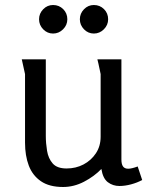

<svg xmlns="http://www.w3.org/2000/svg" viewBox="-20 -734 593 767"><path d="M163 -497V-191Q163 -162 168 -131.5Q173 -101 190.5 -81Q208 -61 246 -61Q283 -61 313.5 -77Q344 -93 363 -121.5Q382 -150 382 -188V-438Q382 -439 379 -452.5Q376 -466 373 -480.5Q370 -495 369 -497H465V-97Q465 -78 471.5 -69Q478 -60 492 -60Q506 -60 530 -69L548 -15Q528 -4 503.5 2.5Q479 9 457 9Q431 9 411 -6Q391 -21 385 -59Q356 -29 315.5 -8Q275 13 232 13Q177 13 143.5 -10Q110 -33 95 -72.5Q80 -112 80 -164V-438L67 -497ZM249 -657Q249 -634 232 -617Q215 -600 192 -600Q169 -600 152.5 -617Q136 -634 136 -657Q136 -680 152.5 -697Q169 -714 192 -714Q216 -714 232.5 -697.5Q249 -681 249 -657ZM412 -657Q412 -634 395 -617Q378 -600 355 -600Q332 -600 315.5 -617Q299 -634 299 -657Q299 -680 315.5 -697Q332 -714 355 -714Q379 -714 395.5 -697.5Q412 -681 412 -657Z"/></svg>

Font: Rosario Light Light
Style: Regular
Weight: 300
Version: Version 1.101; ttfautohint (v1.8.1.43-b0c9)